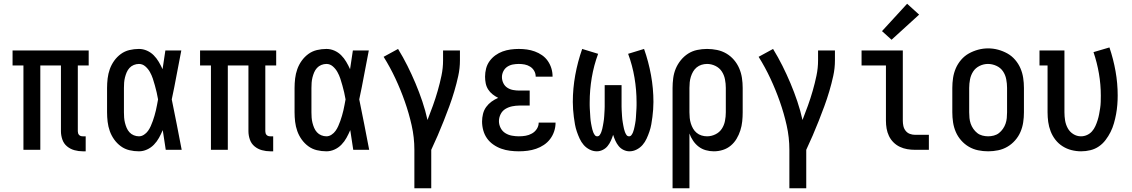

<svg xmlns="http://www.w3.org/2000/svg" viewBox="-20 -799 6040 1024"><path d="M422 8Q399 8 377 2Q355 -4 337.5 -18.5Q320 -33 312.5 -55Q305 -77 305 -99V-450H195V0H105V-450H47V-530H453V-450H395V-99Q395 -94 396.5 -88.5Q398 -83 402 -79Q406 -75 411 -73.5Q416 -72 422 -72H437V8Z M721 8Q695 8 670 2Q645 -4 624.5 -19Q604 -34 589 -55Q574 -76 565.5 -100Q557 -124 554 -149.5Q551 -175 551 -200V-330Q551 -355 554 -380.5Q557 -406 565.5 -430Q574 -454 589 -475Q604 -496 624.5 -511Q645 -526 670 -532Q695 -538 721 -538Q743 -538 763.5 -529Q784 -520 799.5 -504.5Q815 -489 826.5 -469.5Q838 -450 847 -430Q851 -455 854.5 -480Q858 -505 862 -530H947Q934 -465 922 -399.5Q910 -334 896 -269Q910 -202 923 -134.5Q936 -67 949 0H864Q860 -26 856 -52.5Q852 -79 848 -105Q839 -84 828 -64Q817 -44 801 -27.5Q785 -11 764 -1.5Q743 8 721 8ZM721 -72Q735 -72 748 -80.5Q761 -89 769.5 -101Q778 -113 784 -126.5Q790 -140 795 -154Q800 -168 804 -182Q808 -196 811.5 -210.5Q815 -225 817.5 -239.5Q820 -254 823 -269Q820 -288 815.5 -306.5Q811 -325 806 -343.5Q801 -362 795 -380Q789 -398 779.5 -415Q770 -432 755 -445Q740 -458 721 -458Q707 -458 693.5 -452.5Q680 -447 670.5 -436.5Q661 -426 655.5 -413Q650 -400 646.5 -386Q643 -372 642 -358Q641 -344 641 -330V-200Q641 -186 642 -172Q643 -158 646.5 -144Q650 -130 655.5 -117Q661 -104 670.5 -93.5Q680 -83 693.5 -77.5Q707 -72 721 -72Z M1422 8Q1399 8 1377 2Q1355 -4 1337.5 -18.5Q1320 -33 1312.5 -55Q1305 -77 1305 -99V-450H1195V0H1105V-450H1047V-530H1453V-450H1395V-99Q1395 -94 1396.5 -88.5Q1398 -83 1402 -79Q1406 -75 1411 -73.5Q1416 -72 1422 -72H1437V8Z M1721 8Q1695 8 1670 2Q1645 -4 1624.5 -19Q1604 -34 1589 -55Q1574 -76 1565.5 -100Q1557 -124 1554 -149.5Q1551 -175 1551 -200V-330Q1551 -355 1554 -380.5Q1557 -406 1565.5 -430Q1574 -454 1589 -475Q1604 -496 1624.5 -511Q1645 -526 1670 -532Q1695 -538 1721 -538Q1743 -538 1763.5 -529Q1784 -520 1799.5 -504.5Q1815 -489 1826.5 -469.5Q1838 -450 1847 -430Q1851 -455 1854.5 -480Q1858 -505 1862 -530H1947Q1934 -465 1922 -399.5Q1910 -334 1896 -269Q1910 -202 1923 -134.5Q1936 -67 1949 0H1864Q1860 -26 1856 -52.5Q1852 -79 1848 -105Q1839 -84 1828 -64Q1817 -44 1801 -27.5Q1785 -11 1764 -1.5Q1743 8 1721 8ZM1721 -72Q1735 -72 1748 -80.5Q1761 -89 1769.5 -101Q1778 -113 1784 -126.5Q1790 -140 1795 -154Q1800 -168 1804 -182Q1808 -196 1811.5 -210.5Q1815 -225 1817.5 -239.5Q1820 -254 1823 -269Q1820 -288 1815.5 -306.5Q1811 -325 1806 -343.5Q1801 -362 1795 -380Q1789 -398 1779.5 -415Q1770 -432 1755 -445Q1740 -458 1721 -458Q1707 -458 1693.5 -452.5Q1680 -447 1670.5 -436.5Q1661 -426 1655.5 -413Q1650 -400 1646.5 -386Q1643 -372 1642 -358Q1641 -344 1641 -330V-200Q1641 -186 1642 -172Q1643 -158 1646.5 -144Q1650 -130 1655.5 -117Q1661 -104 1670.5 -93.5Q1680 -83 1693.5 -77.5Q1707 -72 1721 -72Z M2190 205V0Q2190 -66 2175.5 -130.5Q2161 -195 2139 -257.5Q2117 -320 2089 -380Q2061 -440 2026 -496L2103 -538Q2130 -494 2153 -448Q2176 -402 2196 -354.5Q2216 -307 2232.5 -258Q2249 -209 2260 -159Q2275 -197 2289 -236Q2303 -275 2314.5 -315Q2326 -355 2334.5 -395.5Q2343 -436 2343 -477V-530H2433V-477Q2433 -435 2424 -394Q2415 -353 2403 -312.5Q2391 -272 2376.5 -232.5Q2362 -193 2346.5 -154Q2331 -115 2314.5 -76.5Q2298 -38 2280 0V205Z M2747 8Q2724 8 2700 5Q2676 2 2653.5 -6Q2631 -14 2611 -28Q2591 -42 2577.5 -61Q2564 -80 2557.5 -103.5Q2551 -127 2551 -151Q2551 -171 2556 -191.5Q2561 -212 2573 -228.5Q2585 -245 2601.5 -257Q2618 -269 2637 -277Q2621 -285 2607 -296Q2593 -307 2583.5 -322Q2574 -337 2570.5 -354.5Q2567 -372 2567 -390Q2567 -412 2572.5 -433.5Q2578 -455 2591 -473Q2604 -491 2622 -504Q2640 -517 2660.5 -524.5Q2681 -532 2703 -535Q2725 -538 2747 -538Q2769 -538 2790.5 -535Q2812 -532 2832.5 -524.5Q2853 -517 2871 -504.5Q2889 -492 2901.5 -474Q2914 -456 2920.5 -435Q2927 -414 2927 -392Q2927 -392 2927 -391.5Q2927 -391 2927 -390H2837Q2837 -390 2837 -390.5Q2837 -391 2837 -391Q2837 -407 2829 -421Q2821 -435 2807.5 -443.5Q2794 -452 2778.5 -455Q2763 -458 2747 -458Q2731 -458 2715 -455Q2699 -452 2685.5 -443Q2672 -434 2664.5 -419Q2657 -404 2657 -388Q2657 -371 2664.5 -355.5Q2672 -340 2686 -331Q2700 -322 2716.5 -319Q2733 -316 2750 -316H2805V-236H2750Q2731 -236 2711.5 -232Q2692 -228 2675.5 -218Q2659 -208 2650 -190Q2641 -172 2641 -153Q2641 -153 2641 -153Q2641 -153 2641 -153Q2641 -134 2650 -116.5Q2659 -99 2675 -89Q2691 -79 2710 -75.5Q2729 -72 2747 -72Q2766 -72 2783.5 -75Q2801 -78 2817 -87Q2833 -96 2843 -111.5Q2853 -127 2853 -145Q2853 -145 2853 -145Q2853 -145 2853 -145H2943Q2943 -145 2943 -145Q2943 -145 2943 -145Q2943 -121 2935.5 -98.5Q2928 -76 2914 -57.5Q2900 -39 2880.5 -26Q2861 -13 2839 -5.5Q2817 2 2794 5Q2771 8 2747 8Z M3163 8Q3143 8 3124.5 -1.5Q3106 -11 3093 -26Q3080 -41 3071.5 -59.5Q3063 -78 3056.5 -97Q3050 -116 3046.5 -135.5Q3043 -155 3040.5 -175Q3038 -195 3036.5 -215Q3035 -235 3035 -255Q3035 -327 3048 -398.5Q3061 -470 3085 -538L3170 -512Q3147 -450 3136 -384.5Q3125 -319 3125 -253Q3125 -245 3125 -237Q3125 -229 3125.5 -221Q3126 -213 3126.5 -205Q3127 -197 3127.5 -188.5Q3128 -180 3128.5 -172Q3129 -164 3130 -156Q3131 -148 3132.5 -140Q3134 -132 3135.5 -124.5Q3137 -117 3139 -109Q3141 -101 3144 -93.5Q3147 -86 3152 -79Q3157 -72 3165 -72Q3174 -72 3179 -79.5Q3184 -87 3187 -95Q3190 -103 3192 -111.5Q3194 -120 3195.5 -128.5Q3197 -137 3198.5 -145.5Q3200 -154 3201 -162.5Q3202 -171 3202.5 -179.5Q3203 -188 3203.5 -196.5Q3204 -205 3204.5 -213.5Q3205 -222 3205 -230.5Q3205 -239 3205 -247.5Q3205 -256 3205 -265V-345H3295V-265Q3295 -256 3295 -247.5Q3295 -239 3295 -230.5Q3295 -222 3295.5 -213.5Q3296 -205 3296.5 -196.5Q3297 -188 3297.5 -179.5Q3298 -171 3299 -162.5Q3300 -154 3301.5 -145.5Q3303 -137 3304.5 -128.5Q3306 -120 3308 -111.5Q3310 -103 3313 -95Q3316 -87 3321 -79.5Q3326 -72 3335 -72Q3343 -72 3348 -79Q3353 -86 3356 -93.5Q3359 -101 3361 -109Q3363 -117 3364.5 -124.5Q3366 -132 3367.5 -140Q3369 -148 3370 -156Q3371 -164 3371.5 -172Q3372 -180 3372.5 -188.5Q3373 -197 3373.5 -205Q3374 -213 3374.5 -221Q3375 -229 3375 -237Q3375 -245 3375 -253Q3375 -319 3364 -384.5Q3353 -450 3330 -512L3415 -538Q3439 -470 3452 -398.5Q3465 -327 3465 -255Q3465 -235 3463.5 -215Q3462 -195 3459.5 -175Q3457 -155 3453.5 -135.5Q3450 -116 3443.5 -97Q3437 -78 3428.5 -59.5Q3420 -41 3407 -26Q3394 -11 3375.5 -1.5Q3357 8 3337 8Q3321 8 3305.5 0.5Q3290 -7 3279.5 -20Q3269 -33 3262 -48.5Q3255 -64 3250 -80Q3245 -64 3238 -48.5Q3231 -33 3220.5 -20Q3210 -7 3194.5 0.5Q3179 8 3163 8Z M3567 205V-330Q3567 -356 3570.5 -382.5Q3574 -409 3584 -433Q3594 -457 3611 -478Q3628 -499 3650 -513Q3672 -527 3698 -532.5Q3724 -538 3751 -538Q3778 -538 3804.5 -532.5Q3831 -527 3854 -513.5Q3877 -500 3894.5 -479.5Q3912 -459 3922.5 -434.5Q3933 -410 3937 -383.5Q3941 -357 3941 -330V-200Q3941 -176 3938.5 -151.5Q3936 -127 3928.5 -103.5Q3921 -80 3908.5 -59Q3896 -38 3877.5 -22.5Q3859 -7 3835.5 0.5Q3812 8 3787 8Q3765 8 3744 2Q3723 -4 3706 -17Q3689 -30 3676.5 -48.5Q3664 -67 3657 -87V205ZM3751 -72Q3774 -72 3795.5 -82.5Q3817 -93 3829.5 -112Q3842 -131 3846.5 -154Q3851 -177 3851 -200V-330Q3851 -353 3846.5 -376Q3842 -399 3829.5 -418Q3817 -437 3795.5 -447.5Q3774 -458 3751 -458Q3736 -458 3721.5 -453.5Q3707 -449 3695.5 -439.5Q3684 -430 3676.5 -417Q3669 -404 3664.5 -389.5Q3660 -375 3658.5 -360Q3657 -345 3657 -330V-200Q3657 -185 3658.5 -170Q3660 -155 3664.5 -140.5Q3669 -126 3676.5 -113Q3684 -100 3695.5 -90.5Q3707 -81 3721.5 -76.5Q3736 -72 3751 -72Z M4190 205V0Q4190 -66 4175.5 -130.5Q4161 -195 4139 -257.5Q4117 -320 4089 -380Q4061 -440 4026 -496L4103 -538Q4130 -494 4153 -448Q4176 -402 4196 -354.5Q4216 -307 4232.5 -258Q4249 -209 4260 -159Q4275 -197 4289 -236Q4303 -275 4314.5 -315Q4326 -355 4334.5 -395.5Q4343 -436 4343 -477V-530H4433V-477Q4433 -435 4424 -394Q4415 -353 4403 -312.5Q4391 -272 4376.5 -232.5Q4362 -193 4346.5 -154Q4331 -115 4314.5 -76.5Q4298 -38 4280 0V205Z M4860 0Q4839 0 4818.5 -3.5Q4798 -7 4779 -16Q4760 -25 4745 -40Q4730 -55 4721 -74Q4712 -93 4708.5 -113.5Q4705 -134 4705 -155V-450H4575V-530H4795V-155Q4795 -141 4798 -127Q4801 -113 4810 -101.5Q4819 -90 4832.5 -85Q4846 -80 4860 -80H4934V0ZM4735 -587 4684 -633 4818 -779 4882 -721Z M5250 8Q5223 8 5196.5 2.5Q5170 -3 5147 -16.5Q5124 -30 5106 -50.5Q5088 -71 5077.5 -95.5Q5067 -120 5063 -146.5Q5059 -173 5059 -200V-330Q5059 -357 5063 -383.5Q5067 -410 5077.5 -434.5Q5088 -459 5106 -480Q5124 -501 5147.5 -514Q5171 -527 5197 -534Q5223 -541 5250 -541Q5277 -541 5303 -534Q5329 -527 5352.5 -514Q5376 -501 5394 -480Q5412 -459 5422.5 -434.5Q5433 -410 5437 -383.5Q5441 -357 5441 -330V-200Q5441 -173 5437 -146.5Q5433 -120 5422.5 -95.5Q5412 -71 5394 -50.5Q5376 -30 5353 -16.5Q5330 -3 5303.5 2.5Q5277 8 5250 8ZM5250 -72Q5265 -72 5280.5 -76Q5296 -80 5308 -89.5Q5320 -99 5329 -112Q5338 -125 5343 -139.5Q5348 -154 5349.5 -169.5Q5351 -185 5351 -200V-330Q5351 -353 5346.5 -376.5Q5342 -400 5329 -419Q5316 -438 5294 -448Q5272 -458 5249 -458Q5226 -458 5204.5 -447.5Q5183 -437 5170.5 -418Q5158 -399 5153.5 -376Q5149 -353 5149 -330V-200Q5149 -185 5150.5 -169.5Q5152 -154 5157 -139.5Q5162 -125 5171 -112Q5180 -99 5192 -89.5Q5204 -80 5219.5 -76Q5235 -72 5250 -72Z M5746 8Q5720 8 5694.5 1.5Q5669 -5 5647 -19Q5625 -33 5609 -53.5Q5593 -74 5583.5 -98.5Q5574 -123 5570.5 -148.5Q5567 -174 5567 -200V-450H5524V-530H5657V-200Q5657 -178 5660.5 -156.5Q5664 -135 5674.5 -115.5Q5685 -96 5704 -84Q5723 -72 5745 -72Q5762 -72 5777.5 -79Q5793 -86 5804 -98.5Q5815 -111 5822 -126.5Q5829 -142 5834 -158Q5839 -174 5842 -190Q5845 -206 5847.5 -222.5Q5850 -239 5850.5 -256Q5851 -273 5851 -289Q5851 -348 5841 -406.5Q5831 -465 5812 -521L5897 -546Q5918 -484 5929.5 -419.5Q5941 -355 5941 -290Q5941 -265 5939 -240Q5937 -215 5932.5 -190.5Q5928 -166 5921 -141.5Q5914 -117 5903 -95Q5892 -73 5876.5 -52.5Q5861 -32 5840.5 -18Q5820 -4 5795.5 2Q5771 8 5746 8Z"/></svg>

Font: Iosevka Slab Medium
Style: Regular
Weight: 500
Monospace: yes
Designer: Belleve Invis
Foundry: Belleve Invis
Version: Version 11.1.1; ttfautohint (v1.8.3)